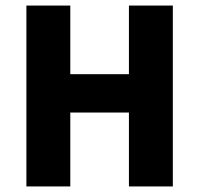

<svg xmlns="http://www.w3.org/2000/svg" viewBox="-20 -671 717 691"><path d="M75 0V-651H233V-404H444V-651H602V0H444V-266H233V0Z"/></svg>

Font: Mada ExtraBold
Style: Regular
Weight: 800
Designer: Khaled Hosny
Version: Version 1.5